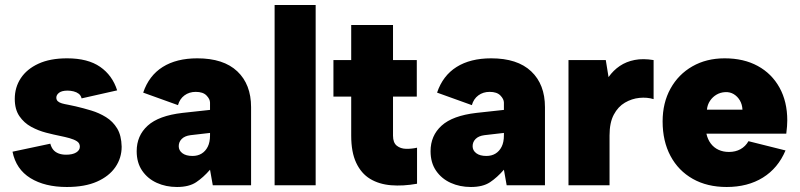

<svg xmlns="http://www.w3.org/2000/svg" viewBox="-20 -740 3194 767"><path d="M181 -166Q185 -151 193 -141.5Q201 -132 214 -127Q227 -122 244 -122Q270 -122 284.5 -131Q299 -140 299 -154Q299 -168 287.5 -175.5Q276 -183 258 -188Q240 -193 220 -197Q195 -202 164 -210Q133 -218 104.5 -233.5Q76 -249 57.5 -276Q39 -303 39 -345Q39 -391 63 -427.5Q87 -464 133.5 -485.5Q180 -507 248 -507Q331 -507 380 -473Q429 -439 448 -379L306 -347Q303 -359 294.5 -365.5Q286 -372 274 -375Q262 -378 250 -378Q227 -378 216 -369.5Q205 -361 205 -350Q205 -341 211 -335.5Q217 -330 227.5 -327Q238 -324 252.5 -321.5Q267 -319 283 -315Q313 -308 344.5 -298.5Q376 -289 403.5 -272Q431 -255 448 -227Q465 -199 466 -154Q466 -109 441 -72.5Q416 -36 367.5 -14.5Q319 7 247 7Q159 7 101.5 -28.5Q44 -64 30 -134Z M830 0 819 -62Q792 -31 763.5 -12Q735 7 687 7Q643 7 606.5 -9.5Q570 -26 548 -58Q526 -90 526 -136Q526 -198 570 -238Q614 -278 709 -289L819 -301V-330Q819 -344 805 -358.5Q791 -373 762 -373Q736 -373 717 -359Q698 -345 691 -320L552 -370Q575 -438 630 -472.5Q685 -507 768 -507Q873 -507 928 -455Q983 -403 983 -312V0ZM819 -209 741 -200Q718 -197 706 -185Q694 -173 694 -156Q694 -139 708.5 -128Q723 -117 749 -117Q770 -117 785.5 -126.5Q801 -136 810 -154Q819 -172 819 -199Z M1077 -720H1241V0H1077Z M1383 -500V-640H1550V-500H1645V-354H1550V-198Q1550 -170 1565 -158Q1580 -146 1602 -145.5Q1624 -145 1646 -150V-6Q1590 4 1542 0Q1494 -4 1458.5 -25.5Q1423 -47 1403 -89.5Q1383 -132 1383 -198V-354H1312V-500Z M2004 0 1993 -62Q1966 -31 1937.5 -12Q1909 7 1861 7Q1817 7 1780.5 -9.5Q1744 -26 1722 -58Q1700 -90 1700 -136Q1700 -198 1744 -238Q1788 -278 1883 -289L1993 -301V-330Q1993 -344 1979 -358.5Q1965 -373 1936 -373Q1910 -373 1891 -359Q1872 -345 1865 -320L1726 -370Q1749 -438 1804 -472.5Q1859 -507 1942 -507Q2047 -507 2102 -455Q2157 -403 2157 -312V0ZM1993 -209 1915 -200Q1892 -197 1880 -185Q1868 -173 1868 -156Q1868 -139 1882.5 -128Q1897 -117 1923 -117Q1944 -117 1959.5 -126.5Q1975 -136 1984 -154Q1993 -172 1993 -199Z M2251 -500H2400L2411 -432Q2430 -459 2456 -476.5Q2482 -494 2515.5 -500.5Q2549 -507 2591 -500V-344Q2565 -352 2534.5 -349Q2504 -346 2476.5 -330Q2449 -314 2432 -282Q2415 -250 2415 -199V0H2251Z M2883 7Q2805 7 2747.5 -25.5Q2690 -58 2658.5 -117Q2627 -176 2627 -255Q2627 -329 2658.5 -386Q2690 -443 2746 -475Q2802 -507 2875 -507Q2951 -507 3007 -476.5Q3063 -446 3094 -390Q3125 -334 3125 -259Q3125 -248 3124 -235Q3123 -222 3121 -206H2802Q2807 -183 2819.5 -166.5Q2832 -150 2850.5 -141.5Q2869 -133 2892 -133Q2918 -133 2938 -144Q2958 -155 2970 -176L3118 -139Q3088 -68 3027.5 -30.5Q2967 7 2883 7ZM2946 -302Q2945 -323 2935.5 -339Q2926 -355 2911 -364Q2896 -373 2877 -372Q2858 -371 2842.5 -362Q2827 -353 2816.5 -337.5Q2806 -322 2804 -302Z"/></svg>

Font: Albert Sans Black
Style: Regular
Weight: 900
Designer: Andreas Rasmussen
Foundry: a.Foundry
Version: Version 1.025